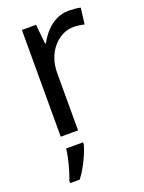

<svg xmlns="http://www.w3.org/2000/svg" viewBox="-145 -615 681 906"><g transform="rotate(-20 195.5 -162.5)"><path d="M318 -546Q332 -546 348 -544.5Q364 -543 376 -540L366 -459Q354 -462 339.5 -464Q325 -466 312 -466Q283 -466 257 -453Q231 -440 210.5 -416.5Q190 -393 178 -360Q166 -327 166 -286V0H79V-536H150L160 -438H164Q180 -468 202.5 -492.5Q225 -517 254 -531.5Q283 -546 318 -546ZM169 70Q165 88 153.5 115.5Q142 143 126.5 171Q111 199 94 221H46V209Q53 192 61 165.5Q69 139 75.5 110.5Q82 82 84 61H169Z"/></g></svg>

Font: Noto Sans Display
Style: Regular
Weight: 400
Designer: Monotype Design Team
Foundry: Monotype Imaging Inc.
Version: Version 2.003